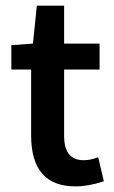

<svg xmlns="http://www.w3.org/2000/svg" viewBox="-20 -645 401 677"><path d="M246.1 12.2Q90.3 12.2 89.8 -166V-399.9H20V-485.8L96.2 -491.2L109.9 -625H206.1V-491.2H331.1V-399.9H206.1V-166Q206.1 -80.1 274.9 -80.1Q299.8 -80.1 326.2 -90.8L346.2 -5.9Q292 12.2 246.1 12.2Z"/></svg>

Font: SourceSansPro-Semibold
Style: Regular
Weight: 600
Designer: Paul D. Hunt
Foundry: Adobe Systems Incorporated
Version: Version 2.020;PS 2.0;hotconv 1.0.86;makeotf.lib2.5.63406